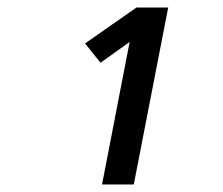

<svg xmlns="http://www.w3.org/2000/svg" viewBox="-20 -792 590 508"><path d="M334 -304H250L323 -681L246 -626L205 -677L341 -772H425Z"/></svg>

Font: Lode Dark
Style: Bold Italic
Weight: 700
Italic angle: -11°
Monospace: yes
Designer: Belleve Invis
Foundry: Belleve Invis
Version: Version 29.2.0; ttfautohint (v1.8.3)